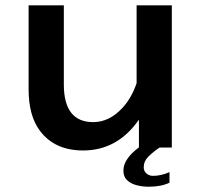

<svg xmlns="http://www.w3.org/2000/svg" viewBox="-20 -585 760 724"><path d="M540.5 119.1Q517.6 119.1 495.6 113.5Q473.6 107.9 459.5 94.7Q445.3 81.5 445.3 58.1Q445.3 14.6 503.9 -29.3V-133.8Q422.9 -17.6 293.5 -17.6Q186.5 -17.6 130.9 -91.3Q87.9 -147.9 87.9 -248.5V-564.9H220.7V-266.6Q220.7 -124.5 331.5 -124.5Q391.1 -124.5 439.9 -176.3Q475.1 -212.9 495.1 -271.5V-564.9H627.9V-28.8H582Q557.1 -12.2 539.6 5.4Q522 22.9 522 45.9Q522 60.5 532.5 69.3Q543 78.1 556.6 78.1Q587.9 78.1 619.1 64V104Q587.4 119.1 540.5 119.1Z"/></svg>

Font: BIZ UDPGothic
Style: Bold
Weight: 700
Designer: TypeBank Co., Ltd.
Foundry: Morisawa Inc.
Version: Version 1.051